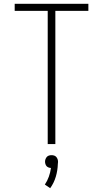

<svg xmlns="http://www.w3.org/2000/svg" viewBox="-20 -755 540 1006"><path d="M230 0V-698H57V-735H443V-698H270V0ZM243 231 215 212Q228 193 236 170.5Q244 148 247 125Q241 125 234.5 122.5Q228 120 224 115.5Q220 111 218 104.5Q216 98 216 92Q216 85 218.5 78.5Q221 72 225.5 67Q230 62 236.5 60Q243 58 250 58Q257 58 263.5 60Q270 62 274.5 67Q279 72 281.5 78.5Q284 85 284 92V94L283 105Q282 138 272.5 170.5Q263 203 243 231Z"/></svg>

Font: Zed Sans Extralight
Style: Regular
Weight: 200
Designer: Belleve Invis
Foundry: Belleve Invis
Version: Version 1.0.0; ttfautohint (v1.8.4)